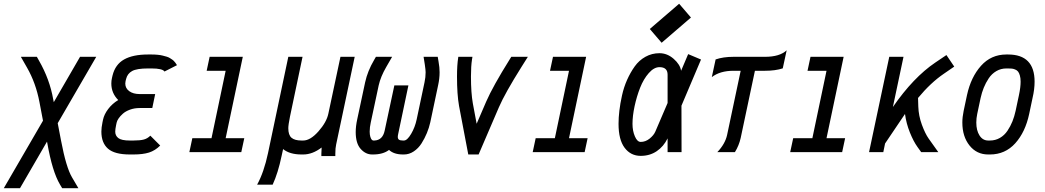

<svg xmlns="http://www.w3.org/2000/svg" viewBox="-59 -798 5481 1007"><path d="M145.5 -480Q201.7 -382.3 220.2 -276.4L223.1 -262.2L360.8 -500H445.8L243.7 -151.9L261.2 -60.5Q288.1 81.1 318.8 132.3L352.1 189H267.1L255.4 169.4Q215.3 102.1 189 -47.9L187.5 -55.2L45.9 189H-39.1L166.5 -165L147.9 -262.7Q128.9 -362.8 83 -442.9L51.3 -498.5V-500H134.3Z M803.7 -422.9Q793.5 -439 735.8 -439H717.3Q658.7 -439 634 -425.5Q609.4 -412.1 602.5 -384.3L599.6 -372.6Q598.1 -366.2 598.1 -359.9Q598.1 -335 618.9 -319.8Q639.6 -304.7 673.3 -304.7H754.9L739.7 -231.4H673.3Q646 -231.4 622.8 -222.9Q599.6 -214.4 585.4 -201.7Q571.3 -189 563 -176.8Q554.7 -164.6 552.7 -154.8L549.8 -141.1Q545.4 -120.1 545.4 -107.4Q545.4 -86.4 561.8 -73.7Q578.1 -61 622.1 -61H640.6Q676.3 -61 695.3 -66.2Q714.4 -71.3 729.5 -86.4L781.2 -34.7Q754.9 -8.3 722.7 2Q690.4 12.2 640.6 12.2H622.1Q542 12.2 507.3 -18.3Q472.7 -48.8 472.7 -107.9Q472.7 -128.4 478.5 -156.7L481.4 -170.4Q487.3 -198.2 508.3 -226.1Q529.3 -253.9 561 -273.4Q524.9 -309.6 524.9 -359.9Q524.9 -375.5 528.3 -389.2L531.2 -401.9Q545.4 -460 591.8 -486.1Q638.2 -512.2 717.3 -512.2H735.8Q752.9 -512.2 768.1 -510.7Q783.2 -509.3 794.7 -506.3Q806.2 -503.4 815.4 -500.7Q824.7 -498 832.3 -493.2Q839.8 -488.3 844.7 -485.1Q849.6 -481.9 854.5 -476.3Q859.4 -470.7 861.1 -468.5Q862.8 -466.3 866.2 -460.9L869.1 -456.1Z M1206.5 0H934.1L949.7 -73.2H1050.3L1124.5 -426.8H1024.9L1040.5 -500H1214.4L1124.5 -73.2H1222.2Z M1627.9 -24.4Q1580.1 12.2 1531.2 12.2H1522.5Q1460.4 12.2 1425.8 -16.1L1418 19.5Q1399.4 108.9 1371.1 170.4H1289.6Q1325.2 106 1346.7 4.9L1453.1 -500H1527.8L1461.9 -186.5Q1453.1 -142.6 1453.1 -125.5Q1453.1 -89.8 1470 -75.4Q1486.8 -61 1522.5 -61H1531.2Q1568.8 -61 1611.3 -109.1Q1653.8 -157.2 1663.1 -201.7L1726.6 -500H1801.3L1704.1 -40.5Q1699.7 -21.5 1699.7 8.3V20.5H1626.5V8.3Q1626.5 -8.3 1627.9 -24.4Z M1966.3 -445.8Q1937.5 -396 1927.2 -350.6L1885.7 -156.2Q1879.9 -130.4 1879.9 -107.9Q1879.9 -91.8 1883.3 -80.6Q1886.7 -69.3 1890.9 -65.2Q1895 -61 1899.4 -61H1904.3Q1947.8 -62.5 1958.5 -112.8L2009.3 -350.1H2083L2029.8 -97.2Q2027.3 -85.9 2027.3 -80.6Q2027.3 -69.3 2033.9 -65.2Q2040.5 -61 2054.7 -61H2059.6Q2076.7 -61 2097.2 -95.7Q2117.7 -130.4 2126.5 -172.4L2167.5 -366.2Q2173.3 -392.6 2173.3 -418.9Q2173.3 -430.7 2168.9 -460.4L2162.6 -500H2236.8L2241.2 -474.1Q2246.6 -444.8 2246.6 -418.9Q2246.6 -385.7 2238.8 -350.6L2197.8 -156.7Q2191.4 -127.9 2179.9 -100.1Q2168.5 -72.3 2151.9 -46.1Q2135.3 -20 2111.1 -3.9Q2086.9 12.2 2059.6 12.2H2054.7Q2006.8 12.2 1981.4 -11.7Q1950.2 12.2 1897.5 12.2H1892.6Q1858.9 12.2 1832.8 -16.8Q1806.6 -45.9 1806.6 -105.5Q1806.6 -135.7 1814.5 -171.9L1856 -366.2Q1869.1 -425.8 1902.8 -482.9L1912.6 -500H1997.6Z M2416.5 -485.4Q2411.1 -451.7 2411.1 -396.5Q2411.1 -311.5 2420.9 -255.9L2440.9 -148.9L2491.2 -265.6Q2525.9 -345.2 2614.7 -487.3L2622.6 -500H2709.5L2676.3 -447.3Q2589.4 -309.1 2557.6 -235.4L2451.2 12.2H2397L2348.6 -242.2Q2337.9 -302.7 2337.9 -396.5Q2337.9 -456.5 2344.2 -496.1L2344.7 -500H2418.9Z M3007.3 0H2734.9L2750.5 -73.2H2851.1L2925.3 -426.8H2825.7L2841.3 -500H3015.1L2925.3 -73.2H3022.9Z M3411.1 -573.7 3349.1 -646 3502.9 -778.3 3564.9 -706.1ZM3258.3 -148.4Q3258.3 -111.8 3270.8 -82.8Q3283.2 -53.7 3301.3 -53.7Q3326.7 -53.7 3348.1 -71Q3369.6 -88.4 3377.9 -107.4L3442.4 -257.8V-406.2Q3442.4 -445.8 3399.9 -445.8Q3371.1 -445.8 3343.8 -414.8Q3316.4 -383.8 3298.3 -337.9Q3280.3 -292 3269.3 -241Q3258.3 -189.9 3258.3 -148.4ZM3442.4 -72.3Q3421.9 -29.8 3385.5 -5.1Q3349.1 19.5 3301.3 19.5Q3249 19.5 3217 -22.9Q3185.1 -65.4 3185.1 -148.4Q3185.1 -180.7 3189.5 -217.8Q3193.8 -254.9 3203.4 -297.9Q3212.9 -340.8 3230 -379.2Q3247.1 -417.5 3269.8 -449.5Q3292.5 -481.4 3326.2 -500.2Q3359.9 -519 3399.9 -519Q3440.4 -519 3474.4 -489.3Q3508.3 -459.5 3513.2 -426.8L3550.3 -514.2L3617.7 -485.8L3515.1 -243.7L3515.6 0H3442.4Z M3788.1 -500H3953.1Q4030.3 -500 4066.9 -534.2L4046.4 -439.5Q4007.8 -426.8 3953.1 -426.8H3900.4L3825.7 -74.2Q3816.9 -34.7 3795.4 0H3703.1Q3744.1 -43 3754.4 -89.8L3825.7 -426.8H3788.1Q3717.3 -426.8 3674.3 -393.6L3694.3 -486.3Q3733.9 -500 3788.1 -500Z M4357.9 0H4085.4L4101.1 -73.2H4201.7L4275.9 -426.8H4176.3L4191.9 -500H4365.7L4275.9 -73.2H4373.5Z M4573.7 0H4499L4605 -500H4679.7L4624 -236.8Q4731.4 -392.1 4846.2 -469.7L4904.8 -509.3L4945.8 -448.7L4891.1 -411.1Q4822.3 -364.3 4755.9 -284.2L4757.3 -239.3Q4758.8 -190.9 4776.1 -143.8Q4793.5 -96.7 4811.5 -71.3L4862.3 0H4772.5L4752.9 -27.3Q4731.9 -56.6 4713.1 -103.3Q4694.3 -149.9 4687.5 -200.2L4583 -45.4Z M5228 -512.2Q5367.2 -512.2 5367.2 -369.6Q5367.2 -329.6 5356.4 -283.7L5338.9 -200.7Q5318.8 -105.5 5265.9 -46.6Q5212.9 12.2 5132.8 12.2H5124Q5063.5 12.2 5025.9 -34.9Q4988.3 -82 4988.3 -155.3Q4988.3 -183.6 4995.1 -216.3L5012.7 -299.3Q5033.2 -393.6 5086.2 -452.9Q5139.2 -512.2 5219.2 -512.2ZM5293.9 -369.6Q5293.9 -388.7 5290 -402.1Q5286.1 -415.5 5280.5 -422.6Q5274.9 -429.7 5265.1 -433.6Q5255.4 -437.5 5247.8 -438.2Q5240.2 -439 5228 -439H5219.2Q5190.4 -439 5166.5 -425Q5142.6 -411.1 5126.7 -387.2Q5110.8 -363.3 5100.6 -337.9Q5090.3 -312.5 5084 -283.7L5066.4 -200.7Q5061.5 -177.7 5061.5 -155.3Q5061.5 -113.8 5078.4 -87.4Q5095.2 -61 5124 -61H5132.8Q5161.6 -61 5185.3 -74.7Q5209 -88.4 5224.9 -112.1Q5240.7 -135.7 5251 -161.4Q5261.2 -187 5267.6 -216.3L5285.2 -299.3Q5293.9 -340.3 5293.9 -369.6Z"/></svg>

Font: Anka/Coder Narrow
Style: Italic
Weight: 400
Width: 3
Italic angle: -12°
Monospace: yes
Version: Version 001.100